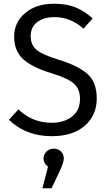

<svg xmlns="http://www.w3.org/2000/svg" viewBox="-20 -720 584 1032"><path d="M323 132Q323 154 298 206L257 292H208L238 176Q214 158 214 132Q214 110 230 94.5Q246 79 269 79Q292 79 307.5 94Q323 109 323 132ZM269 -700Q337 -700 385.5 -680.5Q434 -661 478 -621L429 -566Q359 -628 273 -628Q216 -628 180.5 -601.5Q145 -575 145 -526Q145 -479 176 -452.5Q207 -426 298 -398Q397 -368 448.5 -324Q500 -280 500 -191Q500 -100 435.5 -44Q371 12 259 12Q119 12 28 -76L79 -132Q154 -60 258 -60Q324 -60 367 -93.5Q410 -127 410 -188Q410 -241 378 -270Q346 -299 258 -326Q152 -358 104 -402.5Q56 -447 56 -523Q56 -600 115.5 -650Q175 -700 269 -700Z"/></svg>

Font: FiraSans
Style: Regular
Weight: 350
Designer: Carrois Corporate & Edenspiekermann AG
Foundry: Carrois Corporate GbR & Edenspiekermann AG
Version: Version 3.106;PS 003.106;hotconv 1.0.70;makeotf.lib2.5.58329